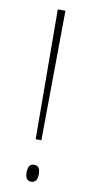

<svg xmlns="http://www.w3.org/2000/svg" viewBox="-84 -750 382 793"><g transform="rotate(10 107.0 -354.0)"><path d="M119 -170 124 -714H92L95 -170ZM82 -30C82 -9 87 6 107 6C125 6 133 -7 133 -30C133 -53 126 -65 107 -65C87 -65 82 -49 82 -30Z"/></g></svg>

Font: Noto Sans Bengali ExtraCondensed Thin
Style: Regular
Weight: 100
Width: 2
Designer: Joana Ranito - Universal Thirst; Jelle Bosma - Monotype Design Team
Foundry: Universal Thirst ehf.
Version: Version 3.000